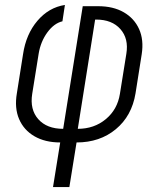

<svg xmlns="http://www.w3.org/2000/svg" viewBox="-20 -575 640 775"><path d="M194 180 223 0Q162 0 119 -25Q76 -50 57 -94.5Q38 -139 48 -198L73 -356Q85 -437 131 -491Q177 -545 242 -555L232 -489Q198 -481 171 -444Q144 -407 136 -358L110 -196Q100 -133 134.5 -94Q169 -55 235 -55L314 -550H376Q437 -550 479.5 -525.5Q522 -501 541.5 -457.5Q561 -414 552 -356L527 -198Q512 -107 447.5 -53.5Q383 0 289 0L260 180ZM294 -55Q360 -55 407 -94Q454 -133 464 -196L490 -358Q500 -419 466 -457.5Q432 -496 368 -496H364Z"/></svg>

Font: JetBrains Mono NL ExtraLight
Style: Italic
Weight: 200
Italic angle: -9°
Monospace: yes
Designer: Philipp Nurullin, Konstantin Bulenkov
Foundry: JetBrains
Version: Version 2.305; ttfautohint (v1.8.4.7-5d5b)